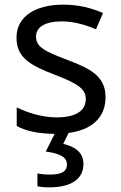

<svg xmlns="http://www.w3.org/2000/svg" viewBox="-20 -566 519 826"><path d="M339 139C339 88 300 64 252 53L275 6C374 -7 434 -59 434 -148C434 -234 375 -269 273 -307C170 -346 135 -364 135 -409C135 -449 174 -474 246 -474C298 -474 348 -459 393 -440L423 -510C373 -532 317 -546 252 -546C132 -546 51 -495 51 -404C51 -316 113 -284 217 -244C322 -204 349 -180 349 -140C349 -92 311 -61 222 -61C159 -61 94 -83 52 -104V-24C92 -2 143 9 215 10L177 86C228 93 268 106 268 141C268 174 242 185 194 185C175 185 153 183 141 180V235C152 238 171 240 191 240C289 240 339 203 339 139Z"/></svg>

Font: Noto Sans Miao
Style: Regular
Weight: 400
Designer: Monotype Design Team
Foundry: Monotype Imaging Inc.
Version: Version 2.003